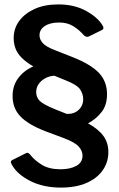

<svg xmlns="http://www.w3.org/2000/svg" viewBox="-20 -772 540 870"><path d="M379 -213Q426 -187 448.5 -156Q471 -125 471 -83Q471 -37 445.5 -0.5Q420 36 372 57Q324 78 256 78Q176 78 117 48Q58 18 34 -25Q28 -35 29.5 -39.5Q31 -44 34 -46L96 -77Q102 -81 107 -79Q112 -77 116 -72Q137 -45 170 -25Q203 -5 254 -5Q298 -5 326 -20.5Q354 -36 354 -67Q354 -89 336 -108.5Q318 -128 267 -147L184 -178Q107 -208 72 -245Q37 -282 37 -337Q37 -384 63 -418.5Q89 -453 131 -471Q97 -491 77.5 -511Q58 -531 50 -553Q42 -575 42 -599Q42 -643 67 -677Q92 -711 137 -731.5Q182 -752 244 -752Q316 -752 368.5 -723.5Q421 -695 444 -658Q450 -648 448.5 -643.5Q447 -639 444 -637L383 -607Q376 -604 371.5 -605.5Q367 -607 361 -611Q341 -635 313.5 -652.5Q286 -670 249 -670Q207 -670 183 -654Q159 -638 159 -612Q159 -594 173 -577.5Q187 -561 228 -545L307 -514Q391 -481 428 -442Q465 -403 465 -345Q465 -296 440.5 -264.5Q416 -233 379 -213ZM282 -256Q305 -255 321.5 -263.5Q338 -272 347.5 -287.5Q357 -303 357 -322Q357 -346 343 -367Q329 -388 275 -409L226 -429Q201 -427 182.5 -416Q164 -405 154 -389.5Q144 -374 144 -355Q144 -331 160 -315Q176 -299 227 -278L282 -256Z"/></svg>

Font: Libre Franklin Thin SemiBold
Style: Regular
Weight: 600
Version: Version 3.000